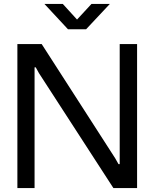

<svg xmlns="http://www.w3.org/2000/svg" viewBox="-20 -952 782 972"><path d="M68 0V-729H191L563 -151L580 -121H586V-729H674V0H554L177 -582L161 -611H155V0ZM324 -804 205 -932H298L370 -853L443 -932H536L416 -804Z"/></svg>

Font: Hubot Sans
Style: Regular
Weight: 400
Designer: Deni Anggara
Foundry: GitHub, Inc., Subsidiary of Microsoft Corporation
Version: Version 2.000